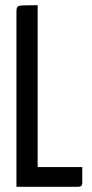

<svg xmlns="http://www.w3.org/2000/svg" viewBox="-20 -720 354 740"><path d="M43.4 0V-676.6Q43.4 -688.5 47 -693.4Q50.6 -698.4 67.7 -699.2Q84.9 -700 125.1 -700V-76.1H297.1V-16.5Q297.1 -6.2 292.7 -3.1Q288.2 0 280.6 0Z"/></svg>

Font: Yanone Kaffeesatz ExtraLight
Style: Regular
Weight: 200
Designer: Yanone (Cyrillic: Daniel Pouzeot, Huerta Tipografica, and Cyreal)
Foundry: Yanone
Version: Version 2.003